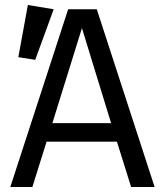

<svg xmlns="http://www.w3.org/2000/svg" viewBox="-20 -743 655 763"><path d="M501 0 444.6 -180H165.1L108.7 0H21L250.8 -706.2H364.6L594.4 0ZM305.6 -631.3 188.2 -253.8H421.5ZM52.8 -515.9 90.8 -723.1 193.3 -706.2 120 -505.1Z"/></svg>

Font: Fira Code Fixed
Style: Regular
Weight: 400
Monospace: yes
Designer: Carrois Corporate, Edenspiekermann AG, Nikita Prokopov
Foundry: Carrois Corporate, Edenspiekermann AG, Nikita Prokopov
Version: Version 5.002